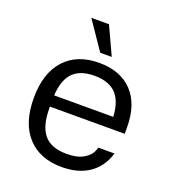

<svg xmlns="http://www.w3.org/2000/svg" viewBox="-136 -846 864 960"><g transform="rotate(20 295.5 -366.0)"><path d="M300.7 10Q183.7 10 117.9 -62Q52 -134 52 -267Q52 -400 117.9 -472Q183.7 -544 300.7 -544Q414 -544 477.3 -477.5Q540.7 -411 540.7 -287V-254H109.2V-314H505.6L458.7 -271.9V-288.8Q458.7 -384.9 420.2 -430.1Q381.7 -475.3 300.7 -475.3Q219 -475.3 180.8 -430.1Q142.7 -384.9 142.7 -288.8V-247.1Q142.7 -151 180.8 -105.6Q219 -60.3 300.7 -60.3Q353.8 -60.3 384.1 -76.2Q414.3 -92.2 426.6 -112Q438.9 -131.9 438.9 -142.8V-144H526.3Q503.6 -68.8 445.8 -29.4Q388 10 300.7 10ZM286.9 -593.1 185.4 -742H279.3L348.2 -593.1Z"/></g></svg>

Font: Mozilla Text ExtraLight
Style: Regular
Weight: 200
Designer: Studio DRAMA
Foundry: Studio DRAMA
Version: Version 1.000